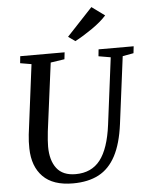

<svg xmlns="http://www.w3.org/2000/svg" viewBox="-64 -1039 854 1101"><g transform="rotate(-5 363.0 -489.0)"><path d="M609 -306Q594.5 -193.5 557.5 -123.8Q520.5 -54 459.8 -22Q399 10 311.5 10Q196.5 10 138.8 -48.8Q81 -107.5 79 -211Q78 -250 82.5 -291L133.5 -692L69 -703L73 -743H328.5L324 -703.5L244 -691.5L193 -299Q187 -243.5 187 -213Q187 -133 222.2 -87.2Q257.5 -41.5 331 -41.5Q422.5 -41.5 472.8 -106.2Q523 -171 540.5 -307L589.5 -691.5L520 -703.5L524 -743H726L721.5 -703.5L658.5 -692ZM356 -830 504 -988 578.5 -933.5Q547 -898.5 494.8 -862.2Q442.5 -826 395.5 -801.5Z"/></g></svg>

Font: Merriweather Text
Style: Italic
Weight: 400
Italic angle: -7.8°
Designer: Eben Sorkin
Foundry: Eben Sorkin
Version: Version 2.100